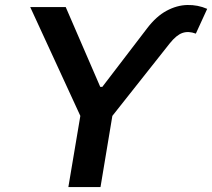

<svg xmlns="http://www.w3.org/2000/svg" viewBox="-20 -756 857 776"><path d="M377.4 -388.2 380.4 -404.8H397L395 -388.2ZM102.1 -727.5H245.6L388.2 -397.9L574.2 -641.1Q611.3 -689.9 653.1 -712.4Q694.8 -734.9 737.1 -735.8Q779.3 -736.8 817.4 -720.2L771.5 -620.1Q741.7 -631.3 717.3 -622.8Q692.9 -614.3 666 -580.6L434.1 -287.6L386.2 0H256.3L304.7 -287.6Z"/></svg>

Font: Inter SemiBold
Style: Italic
Weight: 600
Italic angle: -9.3988°
Designer: Rasmus Andersson
Foundry: rsms
Version: Version 4.001;git-66647c0bb